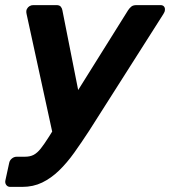

<svg xmlns="http://www.w3.org/2000/svg" viewBox="-39 -540 665 751"><path d="M1 191Q-9 191 -14.5 183.5Q-20 176 -18 166L-3 97Q-1 87 7.5 80Q16 73 27 73H59Q79 73 93 65.5Q107 58 120.5 41Q134 24 153 -6L462 -500Q468 -509 475 -514.5Q482 -520 495 -520H589Q598 -520 602.5 -514.5Q607 -509 606 -501Q606 -494 600 -485L310 -29Q280 17 251.5 57Q223 97 192 127Q161 157 126 174Q91 191 48 191ZM168 -12 65 -485Q62 -499 67 -506Q70 -512 76.5 -516Q83 -520 91 -520H182Q194 -520 199 -513.5Q204 -507 205 -500L279 -126Z"/></svg>

Font: Rubik Light SemiBold
Style: Italic
Weight: 600
Italic angle: -12°
Version: Version 2.104